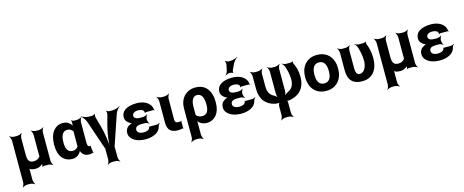

<svg xmlns="http://www.w3.org/2000/svg" viewBox="-49 -1690 6822 2825"><g transform="rotate(-15 3362.5 -277.0)"><path d="M406 -17C406 -9 402 3 398 7L401 10C405 5 416 0 424 0H488C512 0 549 14 562 26L564 24C552 11 538 -26 538 -50V-478C538 -502 552 -539 564 -552L562 -554C549 -542 512 -528 488 -528H447C423 -528 386 -542 373 -554L371 -552C383 -539 397 -502 397 -478V-169C397 -166 398 -152 400 -151L402 -154C400 -155 391 -147 390 -144C371 -119 342 -104 297 -104C226 -104 209 -152 209 -226V-478C209 -502 223 -539 235 -552L233 -554C220 -542 183 -528 159 -528H118C94 -528 57 -542 44 -554L42 -552C54 -539 68 -502 68 -478V153C68 177 54 214 42 227L44 229C57 217 94 203 118 203H159C183 203 220 217 233 229L235 227C223 214 209 177 209 153V2C209 -5 208 -17 205 -22L202 -20C205 -15 214 -9 220 -6C241 5 266 10 294 10C336 10 367 -2 392 -22C399 -28 409 -37 411 -44L408 -45C405 -39 405 -26 406 -17Z M1150 -107 1153 -104 1149 -106C1122 -109 1118 -140 1118 -171V-478C1118 -502 1132 -539 1144 -552L1142 -554C1129 -542 1092 -528 1068 -528H1028C1014 -528 991 -537 984 -545L981 -542C988 -535 993 -510 991 -497C989 -482 986 -458 990 -446L994 -447C991 -457 980 -475 971 -486C945 -516 911 -538 858 -538C824 -538 794 -531 769 -518C689 -475 651 -382 651 -260V-250C651 -212 655 -177 664 -145C688 -59 749 10 857 10C914 10 951 -14 977 -48C986 -59 995 -77 996 -87H992C991 -77 998 -58 1005 -47C1026 -11 1062 10 1115 10C1136 10 1151 8 1166 2C1170 1 1178 2 1181 4L1183 0C1180 -1 1175 -8 1175 -13L1165 -102C1164 -105 1167 -108 1168 -110L1165 -112C1164 -111 1161 -107 1159 -107ZM977 -360V-171C977 -165 978 -159 978 -153C978 -153 978 -149 979 -149C979 -149 979 -153 979 -153C978 -153 977 -149 977 -149C960 -121 935 -104 892 -104C814 -104 792 -172 792 -250V-260C792 -341 812 -424 893 -424C932 -424 955 -408 971 -384C972 -382 980 -373 981 -374L979 -378C978 -377 977 -363 977 -360Z M1386 -342 1344 -491C1340 -506 1343 -536 1349 -545L1346 -547C1339 -538 1311 -528 1296 -528H1256C1218 -528 1164 -546 1141 -563L1139 -559C1162 -543 1196 -498 1209 -462L1360 -19C1361 -18 1364 -9 1365 -9L1364 -13C1363 -13 1363 -4 1363 -3V154C1363 178 1349 215 1337 228L1339 230C1352 218 1389 204 1413 204H1454C1478 204 1515 218 1528 230L1530 228C1518 215 1504 178 1504 154V1C1504 0 1504 -9 1503 -9L1502 -5C1503 -5 1506 -14 1507 -15L1659 -462C1671 -498 1705 -543 1728 -559L1726 -563C1703 -546 1649 -528 1611 -528H1571C1556 -528 1528 -538 1520 -548L1517 -545C1524 -536 1527 -506 1523 -491L1483 -342C1452 -230 1433 -80 1434 8H1438C1437 -80 1418 -229 1386 -342Z M1972 -96C1925 -96 1875 -114 1875 -160C1875 -210 1920 -223 1973 -223H2019C2040 -223 2074 -210 2085 -199L2088 -202C2077 -213 2064 -247 2064 -269V-272C2064 -293 2077 -327 2088 -338L2085 -341C2074 -330 2040 -317 2019 -317H1973C1926 -317 1885 -332 1885 -373C1885 -380 1887 -387 1890 -394C1902 -419 1933 -431 1972 -431C2007 -431 2046 -422 2058 -395C2061 -389 2063 -372 2062 -367L2065 -366C2067 -370 2076 -376 2083 -376H2190C2197 -376 2206 -371 2209 -368L2212 -371C2208 -375 2203 -382 2203 -388C2201 -409 2195 -427 2185 -444C2149 -503 2075 -538 1980 -538C1945 -538 1913 -535 1884 -528C1810 -511 1744 -471 1744 -384C1744 -337 1775 -304 1811 -284C1822 -277 1841 -270 1851 -269V-273C1841 -274 1822 -268 1810 -262C1766 -242 1734 -207 1734 -149C1734 -124 1740 -101 1753 -82C1793 -21 1878 10 1980 10C2041 10 2098 -6 2138 -30C2170 -50 2199 -81 2208 -126C2211 -142 2225 -162 2235 -170L2233 -173C2223 -165 2197 -156 2180 -156H2074C2072 -156 2071 -158 2070 -159L2067 -157C2068 -156 2070 -153 2070 -151C2063 -111 2019 -96 1972 -96Z M2463 5C2492 5 2515 2 2536 -3C2541 -5 2550 -3 2553 0L2555 -3C2552 -6 2548 -15 2548 -20V-105C2548 -110 2552 -115 2554 -118L2551 -120C2549 -118 2544 -113 2539 -113L2531 -112L2507 -110C2468 -110 2452 -125 2452 -165L2453 -478C2453 -502 2467 -539 2480 -552L2477 -554C2464 -542 2427 -528 2403 -528H2361C2337 -528 2300 -542 2287 -554L2285 -552C2297 -539 2311 -502 2311 -478V-150C2311 -47 2361 5 2463 5Z M2906 10C2939 10 2968 4 2994 -10C3071 -49 3110 -134 3110 -250V-260C3110 -301 3105 -338 3095 -372C3067 -468 2999 -538 2876 -538C2839 -538 2805 -532 2776 -519C2691 -483 2635 -401 2635 -282V153C2635 177 2621 214 2609 227L2611 229C2624 217 2661 203 2685 203H2726C2750 203 2787 217 2800 229L2802 227C2790 214 2776 177 2776 153V-26C2776 -39 2774 -57 2770 -66L2766 -64C2770 -55 2783 -41 2792 -32C2820 -7 2855 10 2906 10ZM2869 -104C2830 -104 2803 -116 2785 -136C2782 -139 2773 -146 2771 -145L2773 -141C2775 -143 2776 -159 2776 -162V-270C2776 -344 2796 -424 2869 -424C2887 -424 2902 -420 2915 -411C2955 -384 2969 -327 2969 -260V-250C2969 -172 2946 -104 2869 -104Z M3428 -96C3381 -96 3331 -114 3331 -160C3331 -210 3376 -223 3429 -223H3475C3496 -223 3530 -210 3541 -199L3544 -202C3533 -213 3520 -247 3520 -269V-272C3520 -293 3533 -327 3544 -338L3541 -341C3530 -330 3496 -317 3475 -317H3429C3382 -317 3341 -332 3341 -373C3341 -380 3343 -387 3346 -394C3358 -419 3389 -431 3428 -431C3463 -431 3502 -422 3514 -395C3517 -389 3519 -372 3518 -367L3521 -366C3523 -370 3532 -376 3539 -376H3646C3653 -376 3662 -371 3665 -368L3668 -371C3664 -375 3659 -382 3659 -388C3657 -409 3651 -427 3641 -444C3605 -503 3531 -538 3436 -538C3401 -538 3369 -535 3340 -528C3266 -511 3200 -471 3200 -384C3200 -337 3231 -304 3267 -284C3278 -277 3297 -270 3307 -269V-273C3297 -274 3278 -268 3266 -262C3222 -242 3190 -207 3190 -149C3190 -124 3196 -101 3209 -82C3249 -21 3334 10 3436 10C3497 10 3554 -6 3594 -30C3626 -50 3655 -81 3664 -126C3667 -142 3681 -162 3691 -170L3689 -173C3679 -165 3653 -156 3636 -156H3530C3528 -156 3527 -158 3526 -159L3523 -157C3524 -156 3526 -153 3526 -151C3519 -111 3475 -96 3428 -96ZM3405 -742 3386 -654C3381 -633 3363 -604 3350 -594L3353 -591C3366 -601 3397 -613 3419 -613H3429C3441 -613 3464 -605 3468 -598L3472 -600C3467 -607 3470 -631 3475 -642L3514 -724C3529 -757 3565 -795 3588 -809L3586 -813C3563 -798 3513 -782 3477 -782H3453C3436 -782 3407 -793 3399 -803L3395 -801C3403 -791 3408 -759 3405 -742Z M3996 51V183C3996 207 3982 244 3970 257L3972 259C3985 247 4022 233 4046 233H4088C4112 233 4149 247 4162 259L4164 257C4152 244 4138 207 4138 183V31C4138 20 4133 0 4126 -5L4124 -2C4130 3 4153 4 4164 3C4317 -24 4411 -115 4411 -291C4411 -377 4391 -448 4361 -504C4357 -513 4355 -533 4359 -539L4356 -541C4352 -535 4330 -528 4320 -528H4255C4235 -528 4208 -539 4195 -548L4193 -545C4205 -536 4225 -510 4232 -491C4253 -431 4269 -365 4270 -291C4270 -206 4239 -151 4180 -124C4155 -112 4126 -88 4116 -71L4119 -69C4129 -86 4138 -127 4138 -154V-478C4138 -502 4152 -539 4164 -552L4162 -554C4149 -542 4112 -528 4088 -528H4046C4022 -528 3985 -542 3972 -554L3970 -552C3982 -539 3996 -502 3996 -478V-151C3996 -127 4004 -89 4013 -73L4017 -75C4007 -91 3980 -114 3958 -125C3904 -152 3875 -203 3875 -286V-478C3875 -502 3889 -539 3901 -552L3899 -554C3886 -542 3849 -528 3825 -528H3783C3759 -528 3722 -542 3709 -554L3707 -552C3719 -539 3733 -502 3733 -478V-288C3733 -124 3814 -32 3949 -2C3967 2 4009 3 4021 -5L4018 -9C4007 -1 3996 32 3996 51Z M4476 -269V-259C4476 -220 4482 -185 4493 -152C4524 -58 4602 10 4727 10C4767 10 4803 3 4834 -11C4921 -49 4977 -134 4977 -259V-269C4977 -308 4972 -343 4961 -376C4929 -470 4851 -538 4726 -538C4686 -538 4651 -531 4620 -518C4532 -479 4476 -394 4476 -269ZM4836 -269V-259C4836 -176 4809 -104 4727 -104C4643 -104 4617 -175 4617 -259V-269C4617 -351 4644 -424 4726 -424C4808 -424 4836 -352 4836 -269Z M5272 10C5315 10 5352 3 5383 -12C5471 -54 5517 -148 5517 -276C5517 -365 5500 -440 5473 -502C5469 -512 5469 -533 5474 -540L5471 -542C5465 -536 5441 -528 5430 -528H5366C5344 -528 5315 -540 5302 -550L5300 -546C5313 -536 5333 -509 5340 -488C5360 -424 5375 -354 5376 -276C5376 -231 5365 -188 5348 -159C5332 -131 5307 -104 5267 -104C5218 -104 5206 -151 5206 -203V-478C5206 -502 5220 -539 5232 -552L5230 -554C5217 -542 5180 -528 5156 -528H5114C5090 -528 5053 -542 5040 -554L5038 -552C5050 -539 5064 -502 5064 -478V-204C5064 -65 5135 10 5272 10Z M5960 -17C5960 -9 5956 3 5952 7L5955 10C5959 5 5970 0 5978 0H6042C6066 0 6103 14 6116 26L6118 24C6106 11 6092 -26 6092 -50V-478C6092 -502 6106 -539 6118 -552L6116 -554C6103 -542 6066 -528 6042 -528H6001C5977 -528 5940 -542 5927 -554L5925 -552C5937 -539 5951 -502 5951 -478V-169C5951 -166 5952 -152 5954 -151L5956 -154C5954 -155 5945 -147 5944 -144C5925 -119 5896 -104 5851 -104C5780 -104 5763 -152 5763 -226V-478C5763 -502 5777 -539 5789 -552L5787 -554C5774 -542 5737 -528 5713 -528H5672C5648 -528 5611 -542 5598 -554L5596 -552C5608 -539 5622 -502 5622 -478V153C5622 177 5608 214 5596 227L5598 229C5611 217 5648 203 5672 203H5713C5737 203 5774 217 5787 229L5789 227C5777 214 5763 177 5763 153V2C5763 -5 5762 -17 5759 -22L5756 -20C5759 -15 5768 -9 5774 -6C5795 5 5820 10 5848 10C5890 10 5921 -2 5946 -22C5953 -28 5963 -37 5965 -44L5962 -45C5959 -39 5959 -26 5960 -17Z M6453 -96C6406 -96 6356 -114 6356 -160C6356 -210 6401 -223 6454 -223H6500C6521 -223 6555 -210 6566 -199L6569 -202C6558 -213 6545 -247 6545 -269V-272C6545 -293 6558 -327 6569 -338L6566 -341C6555 -330 6521 -317 6500 -317H6454C6407 -317 6366 -332 6366 -373C6366 -380 6368 -387 6371 -394C6383 -419 6414 -431 6453 -431C6488 -431 6527 -422 6539 -395C6542 -389 6544 -372 6543 -367L6546 -366C6548 -370 6557 -376 6564 -376H6671C6678 -376 6687 -371 6690 -368L6693 -371C6689 -375 6684 -382 6684 -388C6682 -409 6676 -427 6666 -444C6630 -503 6556 -538 6461 -538C6426 -538 6394 -535 6365 -528C6291 -511 6225 -471 6225 -384C6225 -337 6256 -304 6292 -284C6303 -277 6322 -270 6332 -269V-273C6322 -274 6303 -268 6291 -262C6247 -242 6215 -207 6215 -149C6215 -124 6221 -101 6234 -82C6274 -21 6359 10 6461 10C6522 10 6579 -6 6619 -30C6651 -50 6680 -81 6689 -126C6692 -142 6706 -162 6716 -170L6714 -173C6704 -165 6678 -156 6661 -156H6555C6553 -156 6552 -158 6551 -159L6548 -157C6549 -156 6551 -153 6551 -151C6544 -111 6500 -96 6453 -96Z"/></g></svg>

Font: Asimov
Style: Edge
Weight: 500
Designer: Google
Version: Version 2.000980: 2014